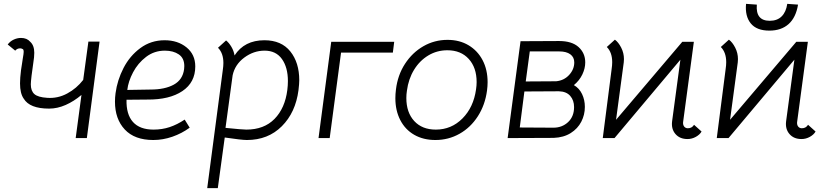

<svg xmlns="http://www.w3.org/2000/svg" viewBox="-20 -717 4334 997"><path d="M235 -153Q134 -153 103 -205Q84 -232 84 -284Q84 -312 89 -352Q92 -373 94.5 -387.5Q97 -402 98 -411Q103 -439 103 -448Q103 -457 100 -461Q92 -466 85 -466Q69 -466 59 -454L20 -486Q33 -503 51.5 -511.5Q70 -520 89 -520Q120 -520 137 -500Q158 -481 158 -443Q158 -421 153 -391L144 -325Q140 -291 140 -279Q140 -245 158.5 -228.5Q177 -212 225 -209Q280 -205 329 -231.5Q378 -258 412 -302L439 -501H497L431 0H373L403 -224Q364 -191 321 -172Q278 -153 235 -153Z M577 -189Q577 -211 580 -233Q589 -301 621.5 -364Q654 -427 709 -467.5Q764 -508 835 -508Q903 -508 948.5 -471Q994 -434 994 -372Q994 -289 927 -244Q860 -199 745 -200L637 -199Q635 -123 670.5 -83.5Q706 -44 777 -44Q822 -44 861 -57Q900 -70 939 -96L965 -54Q924 -24 875 -7Q826 10 776 10Q679 10 628 -44.5Q577 -99 577 -189ZM936 -358Q937 -363 937 -374Q937 -415 908.5 -434.5Q880 -454 836 -454Q781 -454 738.5 -421.5Q696 -389 671 -341.5Q646 -294 641 -250L762 -252Q836 -252 882.5 -277.5Q929 -303 936 -358Z M1534 -300Q1534 -283 1530 -249Q1515 -133 1443.5 -61.5Q1372 10 1262 10Q1235 10 1147 -3L1111 260H1056L1137 -354Q1140 -374 1140 -390Q1140 -441 1112 -469L1154 -507Q1169 -495 1181.5 -474Q1194 -453 1198 -429Q1249 -508 1353 -508Q1441 -508 1487.5 -450Q1534 -392 1534 -300ZM1472 -250Q1475 -274 1475 -296Q1475 -367 1444 -410.5Q1413 -454 1354 -454Q1297 -454 1248.5 -418Q1200 -382 1188 -326L1151 -53Q1239 -44 1259 -44Q1351 -44 1405.5 -99.5Q1460 -155 1472 -250Z M2027 -500 2020 -444H1751L1692 0H1634L1700 -500Z M2033 -207Q2033 -228 2036 -252Q2045 -327 2083 -385.5Q2121 -444 2178.5 -477Q2236 -510 2304 -510Q2366 -510 2413 -482Q2460 -454 2486 -404.5Q2512 -355 2512 -290Q2512 -270 2509 -247Q2499 -172 2461.5 -113.5Q2424 -55 2366.5 -22.5Q2309 10 2241 10Q2178 10 2131 -17Q2084 -44 2058.5 -93.5Q2033 -143 2033 -207ZM2452 -253Q2455 -273 2455 -291Q2455 -366 2414 -411Q2373 -456 2303 -456Q2249 -456 2204 -429Q2159 -402 2130 -354.5Q2101 -307 2093 -246Q2090 -227 2090 -208Q2090 -133 2131 -88.5Q2172 -44 2243 -44Q2324 -44 2381.5 -102Q2439 -160 2452 -253Z M2883 -504Q2950 -504 2984.5 -472.5Q3019 -441 3019 -393Q3019 -362 3004 -330.5Q2989 -299 2960 -275Q2988 -259 3002.5 -228.5Q3017 -198 3017 -162Q3017 -121 2998.5 -85Q2980 -49 2943.5 -26Q2907 -3 2855 -1L2616 0L2683 -503ZM2962 -393Q2962 -420 2941.5 -435Q2921 -450 2884 -450H2731L2710 -294L2868 -295Q2909 -299 2935.5 -328Q2962 -357 2962 -393ZM2961 -161Q2961 -196 2941 -219Q2921 -242 2882 -243L2703 -242L2679 -55L2854 -54Q2899 -54 2930 -83Q2961 -112 2961 -161Z M3523 -500H3583L3527 -82Q3526 -68 3533 -59.5Q3540 -51 3552 -51Q3573 -51 3584 -69L3623 -34Q3614 -18 3593.5 -6.5Q3573 5 3550 5Q3510 5 3487.5 -21Q3465 -47 3470 -87L3513 -407L3171 0H3110L3156 -358Q3159 -378 3159 -394Q3159 -445 3131 -473L3173 -511Q3191 -498 3205.5 -470Q3220 -442 3220 -410Q3220 -399 3219 -393L3179 -95Z M4115 -500H4175L4119 -82Q4118 -68 4125 -59.5Q4132 -51 4144 -51Q4165 -51 4176 -69L4215 -34Q4206 -18 4185.5 -6.5Q4165 5 4142 5Q4102 5 4079.5 -21Q4057 -47 4062 -87L4105 -407L3763 0H3702L3748 -358Q3751 -378 3751 -394Q3751 -445 3723 -473L3765 -511Q3783 -498 3797.5 -470Q3812 -442 3812 -410Q3812 -399 3811 -393L3771 -95ZM3854 -697 3910 -693Q3903 -609 3977 -609Q4016 -609 4039 -632Q4062 -655 4068 -697L4124 -693Q4113 -626 4075 -592Q4037 -558 3975 -558Q3909 -558 3878.5 -595.5Q3848 -633 3854 -697Z"/></svg>

Font: Bellota
Style: Italic
Weight: 400
Italic angle: -7.5°
Designer: Kemie Guaida
Foundry: Kemie Guaida
Version: Version 4.001